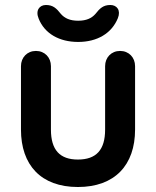

<svg xmlns="http://www.w3.org/2000/svg" viewBox="-20 -739 625 769"><path d="M401 -474V-220C401 -138 365 -100 292 -100C220 -100 184 -138 184 -220V-474C184 -509 159 -535 124 -535C89 -535 64 -509 64 -474V-220C64 -78 144 10 292 10C440 10 521 -78 521 -220V-474C521 -509 496 -535 461 -535C426 -535 401 -509 401 -474ZM452 -666C465 -698 448 -719 422 -719C394 -719 380 -706 362 -683C347 -666 326 -656 293 -656C260 -656 239 -666 224 -683C206 -706 192 -719 164 -719C138 -719 121 -697 135 -664C159 -604 218 -571 293 -571C369 -571 427 -605 452 -666Z"/></svg>

Font: Hotpoint
Style: Bold
Weight: 700
Designer: Andrew Paglinawan, Luciano Perondi, Riccardo Olocco
Foundry: CAST Cooperativa Anonima Servizi Tipografici
Version: Version 1.000;PS 2.1;hotconv 16.6.51;makeotf.lib2.5.65220